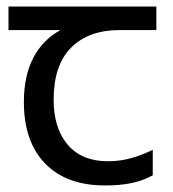

<svg xmlns="http://www.w3.org/2000/svg" viewBox="-20 -557 530 587"><path d="M301 10Q183 10 118 -57Q53 -124 53 -245Q53 -325 82 -380.5Q111 -436 165 -465H6V-537H458V-465H345Q251 -465 197.5 -411.5Q144 -358 144 -252Q144 -165 187 -114.5Q230 -64 310 -64Q347 -64 381 -73.5Q415 -83 447 -99V-21Q418 -5 383 2.5Q348 10 301 10Z"/></svg>

Font: ukannada25
Style: Book
Weight: 400
Designer: Jelle Bosma - Monotype Design Team
Foundry: Monotype Imaging Inc.
Version: Version 2.003